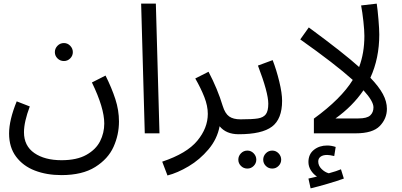

<svg xmlns="http://www.w3.org/2000/svg" viewBox="-20 -734 2215 1057"><path d="M72 -176 144 -148Q112 -63 112 -6Q112 69 169 108.5Q226 148 319 148Q403 148 455.5 118.5Q508 89 531 43.5Q554 -2 554 -54Q554 -140 486 -280L561 -318Q595 -250 615 -188.5Q635 -127 635 -65Q635 8 605 74.5Q575 141 504 185.5Q433 230 318 230Q237 230 172 205Q107 180 68.5 128.5Q30 77 30 1Q30 -73 72 -176ZM282 -447Q282 -467 296.5 -482Q311 -497 332 -497Q352 -497 366.5 -482Q381 -467 381 -447Q381 -427 366.5 -412.5Q352 -398 332 -398Q311 -398 296.5 -412.5Q282 -427 282 -447Z M757 -714H838L858 0H777Z M1344 -38Q1344 -21 1329.5 -8Q1315 5 1294 5Q1225 5 1189 -39Q1176 31 1128 88Q1080 145 1018.5 181.5Q957 218 902 232L873 156Q1008 111 1066 41Q1124 -29 1124 -107Q1124 -151 1105 -199.5Q1086 -248 1055 -302L1128 -339Q1178 -244 1206 -151Q1219 -109 1241.5 -93Q1264 -77 1304 -77Q1324 -77 1334 -66Q1344 -55 1344 -38Z M1304 -77Q1370 -77 1400 -82Q1430 -87 1443.5 -105Q1457 -123 1457 -163Q1457 -224 1400 -373L1481 -403Q1502 -349 1517.5 -285Q1533 -221 1533 -179Q1533 -79 1477.5 -37Q1422 5 1294 5ZM1292 145Q1292 125 1306.5 110Q1321 95 1342 95Q1362 95 1376.5 110Q1391 125 1391 145Q1391 165 1376.5 179.5Q1362 194 1342 194Q1321 194 1306.5 179.5Q1292 165 1292 145ZM1429 145Q1429 125 1443.5 110Q1458 95 1479 95Q1499 95 1513.5 110Q1528 125 1528 145Q1528 165 1513.5 179.5Q1499 194 1479 194Q1458 194 1443.5 179.5Q1429 165 1429 145Z M2110 -135Q2110 -81 2071 -40.5Q2032 0 1938 0H1708V-81Q1858 -190 1922 -294Q1824 -382 1633 -517L1680 -583Q1873 -441 1957 -365Q1986 -442 1986 -536Q1986 -567 1980.5 -617Q1975 -667 1968 -704L2054 -714Q2059 -681 2063.5 -627Q2068 -573 2068 -544Q2068 -413 2019 -306Q2066 -257 2088 -216Q2110 -175 2110 -135ZM2036 -143Q2036 -177 1981 -237Q1921 -149 1827 -82H1953Q2000 -82 2018 -98.5Q2036 -115 2036 -143ZM1873 249Q1837 262 1784.5 277.5Q1732 293 1690 303L1678 249Q1697 244 1725 238Q1704 224 1691 203Q1678 182 1678 158Q1678 115 1708 91Q1738 67 1781 67Q1804 67 1828 75L1820 125Q1794 119 1781 119Q1758 119 1745 128.5Q1732 138 1732 155Q1732 178 1750 196Q1768 214 1790 220Q1834 208 1857 198Z"/></svg>

Font: Noto Sans Arabic
Style: Regular
Weight: 400
Designer: Nadine Chahine
Foundry: Monotype Imaging Inc.
Version: Version 1.001